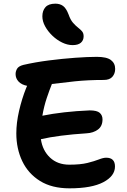

<svg xmlns="http://www.w3.org/2000/svg" viewBox="-20 -1020 691 1047"><path d="M359 7Q263 7 198.5 -33Q134 -73 101.5 -141Q69 -209 69 -293Q69 -350 84 -415.5Q99 -481 123 -541Q125 -547 128 -552Q97 -558 81 -575.5Q65 -593 65 -616Q65 -631 73 -645Q81 -659 107 -666Q172 -681 246.5 -690.5Q321 -700 390 -705Q459 -710 508 -710Q562 -710 585 -692.5Q608 -675 608 -644Q608 -619 593 -601.5Q578 -584 546 -584Q459 -584 388 -576.5Q317 -569 263 -562Q250 -530 235 -485.5Q220 -441 211 -389Q265 -400 330.5 -407.5Q396 -415 469 -418Q509 -418 524 -404.5Q539 -391 539 -369Q539 -332 514 -313.5Q489 -295 452 -293Q375 -288 313 -280Q251 -272 203 -261Q212 -199 253 -160.5Q294 -122 358 -122Q419 -122 457 -131.5Q495 -141 519 -150.5Q543 -160 559 -160Q607 -160 607 -112Q607 -60 543.5 -26.5Q480 7 359 7ZM376 -774Q348 -774 319 -788Q290 -802 265.5 -825.5Q241 -849 226 -876.5Q211 -904 211 -931Q211 -962 228 -981Q245 -1000 282 -1000Q307 -1000 324 -987.5Q341 -975 354 -941Q364 -912 378 -896Q392 -880 405.5 -869.5Q419 -859 427.5 -849Q436 -839 436 -822Q436 -800 421 -787Q406 -774 376 -774Z"/></svg>

Font: Shantell Sans Normal
Style: Regular
Weight: 600
Designer: Stephen Nixon, Anya Danilova, Shantell Martin
Foundry: Arrow Type
Version: Version 1.009;[a7da0bfa3]